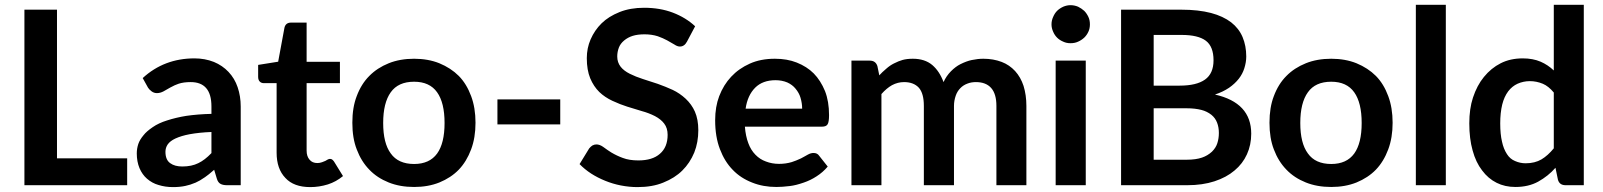

<svg xmlns="http://www.w3.org/2000/svg" viewBox="-20 -763 6606 791"><path d="M214.8 -110.8H503.9V0H80.6V-723.1H214.8Z M851.1 -132.3V-219.2Q801.3 -217.3 761.2 -210Q727.1 -203.6 702.6 -192.4Q680.7 -182.1 670.9 -168Q661.6 -154.3 661.6 -137.7Q661.6 -104.5 681.2 -90.8Q699.7 -77.1 731 -77.1Q769.5 -77.1 796.9 -90.8Q823.7 -103.5 851.1 -132.3ZM589.8 -401.9 567.9 -441.4Q656.2 -522.5 781.2 -522.5Q824.2 -522.5 861.3 -507.8Q896.5 -493.2 921.4 -466.8Q946.8 -439.9 959 -403.8Q971.7 -366.7 971.7 -324.2V0H915.5Q898.4 0 888.7 -5.4Q878.4 -10.7 873.5 -26.4L862.3 -63.5Q837.9 -42 824.7 -33.2Q802.2 -17.6 786.1 -10.7Q763.2 -1 743.7 2.9Q721.2 7.8 692.9 7.8Q660.6 7.8 632.8 -1Q606.9 -8.3 585.4 -26.9Q565.9 -43.9 554.7 -70.3Q543.5 -97.2 543.5 -130.9Q543.5 -150.9 549.8 -169.9Q555.7 -187.5 571.8 -206.5Q583.5 -221.7 609.4 -239.3Q633.3 -255.9 667.5 -266.6Q705.1 -278.8 747.1 -285.6Q794.4 -292.5 851.1 -293.9V-324.2Q851.1 -375.5 829.1 -400.4Q807.6 -424.8 765.6 -424.8Q736.3 -424.8 715.8 -418Q700.7 -413.1 681.2 -402.3Q674.8 -398.4 653.8 -386.7Q640.1 -379.4 626.5 -379.4Q614.3 -379.4 604.5 -386.7Q594.2 -394.5 589.8 -401.9Z M1258.3 7.8Q1190.4 7.8 1155.8 -29.8Q1119.6 -67.4 1119.6 -133.8V-420.4H1067.4Q1056.6 -420.4 1050.3 -426.8Q1043.5 -433.6 1043.5 -446.3V-495.6L1126 -508.8L1151.9 -648.9Q1154.3 -659.2 1161.1 -664.6Q1168 -669.9 1179.2 -669.9H1243.2V-508.3H1380.4V-420.4H1243.2V-142.6Q1243.2 -118.7 1255.4 -105Q1266.6 -91.3 1287.6 -91.3Q1297.4 -91.3 1306.6 -94.7Q1314 -97.2 1320.3 -100.1L1330.6 -106Q1335.4 -108.4 1339.4 -108.4Q1344.2 -108.4 1348.1 -106Q1352.5 -102.5 1356 -97.7L1393.1 -37.6Q1364.7 -14.2 1331.1 -3.4Q1294.9 7.8 1258.3 7.8Z M1686 -521Q1743.7 -521 1790 -502.4Q1837.4 -482.9 1870.1 -450.2Q1902.3 -417.5 1920.9 -367.2Q1939 -318.8 1939 -257.3Q1939 -195.8 1920.9 -147.5Q1902.3 -97.7 1870.1 -64Q1837.9 -30.8 1790 -11.2Q1743.7 7.3 1686 7.3Q1627.9 7.3 1581.5 -11.2Q1533.7 -30.3 1501.5 -64Q1468.3 -98.1 1449.7 -147.5Q1431.6 -193.8 1431.6 -257.3Q1431.6 -320.8 1449.7 -367.2Q1468.3 -417 1501.5 -450.2Q1534.2 -483.4 1581.5 -502.4Q1627.9 -521 1686 -521ZM1686 -87.4Q1749.5 -87.4 1780.8 -130.4Q1811.5 -172.9 1811.5 -256.3Q1811.5 -339.8 1780.8 -382.8Q1750 -426.3 1686 -426.3Q1620.6 -426.3 1589.8 -382.8Q1558.6 -339.4 1558.6 -256.3Q1558.6 -172.9 1589.8 -130.9Q1620.6 -87.4 1686 -87.4Z M2029.3 -250.5V-353.5H2288.1V-250.5Z M2843.8 -654.8 2810.1 -591.3Q2804.2 -580.6 2797.9 -576.7Q2791 -571.3 2780.8 -571.3Q2770.5 -571.3 2758.3 -579.6Q2737.8 -591.8 2728.5 -596.7Q2711.4 -606 2689.5 -613.8Q2664.6 -621.6 2635.3 -621.6Q2606.9 -621.6 2586.4 -615.2Q2566.4 -608.9 2551.3 -596.2Q2536.1 -583.5 2529.8 -567.4Q2522.9 -549.3 2522.9 -530.3Q2522.9 -505.9 2537.1 -487.8Q2550.3 -471.2 2574.7 -459Q2599.1 -446.8 2628.4 -437.5Q2629.9 -437 2689.9 -417.5Q2721.7 -406.2 2751.5 -392.6Q2780.3 -378.9 2804.7 -356.4Q2829.6 -333 2842.8 -303.2Q2856.9 -271 2856.9 -226.6Q2856.9 -176.8 2840.3 -134.8Q2822.3 -91.3 2791 -60.5Q2760.3 -29.8 2712.4 -10.7Q2667.5 7.8 2606 7.8Q2572.8 7.8 2537.6 1Q2504.9 -5.4 2473.6 -18.1Q2441.4 -31.2 2415.5 -47.9Q2388.7 -65.4 2367.7 -86.9L2407.2 -151.4Q2413.1 -158.7 2420.4 -163.6Q2428.7 -168 2437 -168Q2450.2 -168 2464.4 -158.2Q2484.9 -143.1 2498.5 -134.8Q2521.5 -121.1 2545.9 -112.3Q2572.3 -102.1 2609.9 -102.1Q2668 -102.1 2698.7 -129.4Q2730.5 -156.7 2730.5 -207.5Q2730.5 -235.4 2716.3 -253.9Q2703.1 -271.5 2678.2 -284.7Q2651.9 -297.9 2624.5 -305.2Q2620.1 -306.2 2564 -323.7Q2535.6 -332.5 2502.9 -347.7Q2471.7 -362.3 2449.2 -383.8Q2425.8 -406.7 2411.6 -440.4Q2397.5 -474.6 2397.5 -523.4Q2397.5 -564.5 2413.1 -600.6Q2429.7 -638.7 2458.5 -667Q2487.3 -695.3 2532.7 -713.4Q2576.7 -731 2633.8 -731Q2699.2 -731 2752 -710.9Q2805.7 -690.4 2843.8 -654.8Z M3051.8 -315.4H3284.7Q3284.7 -337.9 3277.8 -360.8Q3272 -380.4 3257.3 -397.9Q3244.6 -413.6 3223.6 -423.3Q3201.2 -432.6 3175.3 -432.6Q3122.1 -432.6 3091.3 -401.9Q3059.6 -370.1 3051.8 -315.4ZM3366.7 -241.2H3048.8Q3051.8 -202.1 3063 -172.9Q3073.2 -145 3092.3 -125.5Q3110.8 -106.4 3135.3 -97.7Q3160.6 -87.9 3189.5 -87.9Q3217.3 -87.9 3241.7 -95.2Q3258.8 -100.6 3279.8 -110.4Q3285.6 -113.3 3295.4 -118.9Q3305.2 -124.5 3308.1 -126Q3320.3 -132.8 3331.5 -132.8Q3347.2 -132.8 3354.5 -121.6L3390.1 -76.7Q3369.6 -52.7 3344.2 -36.6Q3319.8 -20.5 3291 -10.7Q3258.8 0.5 3234.4 3.4Q3203.1 7.3 3178.7 7.3Q3124 7.3 3079.1 -10.7Q3031.2 -29.3 2999 -63Q2965.3 -97.2 2945.8 -148.9Q2926.3 -199.7 2926.3 -267.6Q2926.3 -323.2 2942.9 -366.7Q2960.9 -413.6 2992.2 -446.8Q3023.4 -480.5 3069.3 -501Q3113.8 -521 3172.4 -521Q3222.7 -521 3262.2 -505.4Q3304.2 -488.8 3332.5 -460.4Q3360.8 -431.6 3378.9 -387.7Q3395.5 -345.2 3395.5 -288.6Q3395.5 -260.7 3389.6 -251Q3383.8 -241.2 3366.7 -241.2Z M3611.3 0H3487.8V-513.2H3563.5Q3587.4 -513.2 3594.7 -490.7L3602.5 -452.6Q3613.3 -464.8 3631.3 -480Q3646 -493.2 3662.6 -501.5Q3682.6 -511.7 3698.7 -516.1Q3716.8 -521 3740.7 -521Q3790 -521 3820.8 -495.1Q3850.6 -469.7 3867.2 -424.8Q3878.4 -449.7 3897.5 -469.2Q3917 -488.8 3936.5 -498.5Q3961.9 -511.2 3982.9 -515.6Q4008.3 -521 4031.2 -521Q4072.3 -521 4106.9 -507.8Q4138.7 -495.6 4162.1 -470.2Q4185.1 -444.8 4196.8 -409.2Q4208.5 -371.1 4208.5 -326.7V0H4085V-326.7Q4085 -376 4063.5 -400.4Q4042 -424.8 4000.5 -424.8Q3981 -424.8 3965.3 -418.5Q3948.2 -412.1 3936.5 -399.9Q3923.8 -387.2 3917.5 -369.1Q3910.2 -348.1 3910.2 -326.7V0H3786.1V-326.7Q3786.1 -377.9 3765.6 -401.4Q3744.1 -424.8 3704.6 -424.8Q3678.7 -424.8 3654.8 -412.1Q3632.3 -399.4 3611.3 -375.5Z M4329.1 -513.2H4453.1V0H4329.1ZM4470.2 -662.6Q4470.2 -645.5 4463.9 -632.3Q4457.5 -618.2 4446.8 -607.9Q4435.1 -597.2 4421.4 -591.3Q4408.2 -585 4390.1 -585Q4373.5 -585 4360.4 -591.3Q4345.2 -597.7 4335 -607.9Q4324.7 -618.2 4318.8 -632.3Q4312 -647 4312 -662.6Q4312 -678.7 4318.8 -693.4Q4325.2 -708.5 4335 -718.3Q4344.7 -728 4360.4 -735.4Q4375.5 -741.7 4390.1 -741.7Q4406.2 -741.7 4421.4 -735.4Q4435.5 -728.5 4446.8 -718.3Q4457 -708 4463.9 -693.4Q4470.2 -680.2 4470.2 -662.6Z M4732.9 -105H4869.1Q4906.7 -105 4932.1 -113.8Q4955.1 -121.6 4973.1 -138.2Q4989.3 -154.3 4995.1 -172.9Q5001.5 -192.4 5001.5 -215.3Q5001.5 -238.8 4994.1 -257.8Q4986.8 -276.9 4970.7 -290Q4952.6 -304.2 4929.7 -310.1Q4903.3 -316.9 4868.7 -316.9H4732.9ZM4847.7 -619.1H4732.9V-410.2H4839.8Q4909.2 -410.2 4944.3 -435.1Q4979.5 -460 4979.5 -514.6Q4979.5 -571.3 4947.8 -595.2Q4916 -619.1 4847.7 -619.1ZM4598.6 -723.1H4847.7Q4917 -723.1 4969.2 -709.5Q5019 -696.3 5052.2 -670.9Q5084 -646 5099.1 -610.4Q5114.3 -574.2 5114.3 -530.3Q5114.3 -506.8 5106.4 -481.9Q5099.1 -458.5 5083.5 -438.5Q5067.4 -418 5043.5 -401.4Q5018.1 -384.3 4985.4 -373.5Q5134.8 -339.8 5134.8 -212.4Q5134.8 -166 5117.2 -127.4Q5099.6 -88.4 5065.9 -60.5Q5032.7 -32.2 4983.4 -16.1Q4934.1 0 4871.6 0H4598.6Z M5464.4 -521Q5522 -521 5568.4 -502.4Q5615.7 -482.9 5648.4 -450.2Q5680.7 -417.5 5699.2 -367.2Q5717.3 -318.8 5717.3 -257.3Q5717.3 -195.8 5699.2 -147.5Q5680.7 -97.7 5648.4 -64Q5616.2 -30.8 5568.4 -11.2Q5522 7.3 5464.4 7.3Q5406.2 7.3 5359.9 -11.2Q5312 -30.3 5279.8 -64Q5246.6 -98.1 5228 -147.5Q5210 -193.8 5210 -257.3Q5210 -320.8 5228 -367.2Q5246.6 -417 5279.8 -450.2Q5312.5 -483.4 5359.9 -502.4Q5406.2 -521 5464.4 -521ZM5464.4 -87.4Q5527.8 -87.4 5559.1 -130.4Q5589.8 -172.9 5589.8 -256.3Q5589.8 -339.8 5559.1 -382.8Q5528.3 -426.3 5464.4 -426.3Q5398.9 -426.3 5368.2 -382.8Q5336.9 -339.4 5336.9 -256.3Q5336.9 -172.9 5368.2 -130.9Q5398.9 -87.4 5464.4 -87.4Z M5813 -743.2H5936.5V0H5813Z M6381.3 -151.9V-381.8Q6359.4 -408.2 6335.9 -418Q6310.1 -428.7 6282.7 -428.7Q6255.9 -428.7 6231.9 -418Q6209.5 -407.7 6193.4 -386.7Q6176.8 -364.3 6168.9 -332.5Q6160.6 -298.3 6160.6 -254.9Q6160.6 -210 6168 -179.2Q6174.3 -149.4 6188.5 -127.9Q6201.2 -107.9 6221.7 -99.6Q6242.7 -90.3 6265.1 -90.3Q6303.2 -90.3 6330.6 -106.4Q6356.9 -122.1 6381.3 -151.9ZM6381.3 -743.2H6504.9V0H6429.7Q6404.8 0 6398.4 -22.5L6388.2 -71.8Q6358.4 -37.6 6316.9 -14.6Q6276.9 7.3 6223.1 7.3Q6180.2 7.3 6146 -9.8Q6110.8 -27.3 6085.9 -61Q6060.1 -94.2 6046.9 -143.1Q6033.2 -191.4 6033.2 -254.9Q6033.2 -314.9 6048.3 -360.8Q6064.9 -411.1 6093.3 -445.8Q6123 -482.4 6162.6 -502.4Q6202.1 -522.5 6253.4 -522.5Q6295.4 -522.5 6327.1 -508.8Q6357.4 -495.6 6381.3 -472.7Z"/></svg>

Font: Lato-SemiBold
Style: Bold
Weight: 500
Designer: Lukasz Dziedzic with Adam Twardoch and Botio Nikoltchev
Foundry: tyPoland Lukasz Dziedzic
Version: ""